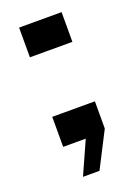

<svg xmlns="http://www.w3.org/2000/svg" viewBox="-107 -449 431 607"><g transform="rotate(-20 109.0 -146.0)"><path d="M65 110.5 114.5 0H38.5V-101H182V-9.5L120.5 110.5ZM36.5 -302V-402H179.5V-302Z"/></g></svg>

Font: Big Shoulders
Style: Regular
Weight: 400
Designer: Patric King
Foundry: XO Type Co
Version: Version 2.002